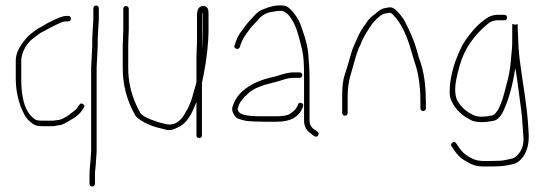

<svg xmlns="http://www.w3.org/2000/svg" viewBox="-20 -496 1997 700"><path d="M173 -56H134.8C127.8 -56 121.2 -56.5 115.2 -57.5C109.2 -58.5 100.8 -65 89.8 -77C68.2 -102.8 57.5 -146.1 57.5 -207V-276C57.5 -280.7 58 -285 59 -289C64.6 -315 77.6 -336.7 98 -354L116.8 -368C122.2 -372.7 126.9 -375.8 130.6 -377.5C134.4 -379.2 139.4 -381.8 145.6 -385.5C151.9 -389.2 157.6 -392.3 162.7 -394.8C167.8 -397.3 173.6 -400.2 180.1 -403.5C183.4 -405.2 189.2 -408 197.7 -412C206.2 -416 214 -418 221.2 -418H228.2C234.9 -418 238.2 -421.3 238.2 -428C238.2 -434.7 234.9 -438 228.2 -438H221.2C209.9 -438 187.8 -429.5 154.6 -412.5C151.4 -410.8 146.6 -408 140.4 -404C134.1 -400 129 -397.2 125 -395.5C121 -393.8 115.5 -390.3 108.5 -385L90.5 -371C84 -365.7 78 -359.5 72.5 -352.5C50.8 -327 37.5 -301.5 37.5 -276V-207C37.5 -181.3 41.3 -154.6 49 -127C50.7 -121 52.7 -115 55 -109C57.3 -103 61.4 -93.4 67.6 -80.3C73.9 -67.1 84.8 -55 100.2 -44C107.8 -38.7 119.2 -36 134.8 -36H173.8C175.8 -36 183.8 -37.3 197.8 -40C206.2 -40 220.5 -48.1 247 -64.2C261.5 -73.1 272.2 -83 279.3 -94L285.3 -103C289.3 -108.3 288.4 -112.8 282.8 -116.5C277.1 -120.2 272.6 -119.3 269.3 -114L263.3 -105C259.9 -99.7 254.9 -94.7 248.3 -90C226.8 -72.4 210.1 -62.1 196.3 -59ZM318.3 -393 316.3 -354V-329L312.3 -249.5V56L310.3 86C307.6 112.7 306.3 130 306.3 138V174C306.3 176.7 307.3 179 309.3 181C311.3 183 313.6 184 316.3 184C318.9 184 321.3 183 323.3 181C325.3 179 326.3 176.7 326.3 174V138C326.3 132.7 326.6 127.7 327.3 123C327.9 118.3 328.4 113 328.8 107C329.1 101 329.6 94.3 330.3 87L332.3 56V-249L336.3 -329V-354L338.3 -393L340.3 -425V-466C340.3 -468.7 339.3 -471 337.3 -473C335.3 -475 332.9 -476 330.3 -476C327.6 -476 325.3 -475 323.3 -473C321.3 -471 320.3 -468.7 320.3 -466V-425Z M717.2 -317C717.2 -321.7 717.4 -326.7 717.8 -332C718.1 -337.3 718.2 -342.3 718.2 -347V-440C718.2 -444 718.9 -448 720.2 -452V-388C720.2 -356.7 719.2 -333 717.2 -317ZM696.2 -288V-196C694.2 -189.3 692.6 -183.3 691.2 -178C689.9 -172.7 686.4 -160.3 680.7 -140.8C675.1 -121.3 666.6 -102.4 655.2 -84C636.8 -49.8 611.7 -36.5 583.5 -44C578.5 -45.3 573 -46.7 567 -48C561 -49.3 555.1 -51.2 549.4 -53.5C515 -64.2 494.8 -75.7 489.5 -88C486.2 -93.3 482.2 -101.3 477.5 -112C457.5 -154.9 447.5 -199.9 447.5 -247V-333L449.5 -389V-464C449.5 -466.7 448.5 -469 446.5 -471C444.5 -473 442.2 -474 439.5 -474C436.8 -474 434.5 -473 432.5 -471C430.5 -469 429.5 -466.7 429.5 -464V-389L427.5 -333V-247C427.5 -187.1 442.2 -130.8 471.5 -78C478 -66.1 496.1 -53.6 525.7 -40.5C538.5 -34.9 557.7 -29.4 582 -24C595.9 -19.4 610.4 -21.7 627.2 -31C651.8 -40.8 672 -65.2 687.8 -104C692.1 -114.7 694.9 -121.3 696.2 -124V-3C696.2 3.7 699.6 7 706.2 7C712.9 7 716.2 3.7 716.2 -3V-194L722.2 -222C734.2 -284.4 740.2 -339.7 740.2 -388V-442C740.2 -449.3 739.9 -455.3 739.2 -460C736.6 -470 729.9 -474.7 719.2 -474C705.2 -472.9 698.2 -461.6 698.2 -440V-347C698.2 -337 697.9 -327 697.2 -317C696.6 -307 696.2 -297.3 696.2 -288Z M1082.5 -222C1082.5 -224.7 1081.5 -227 1079.5 -229C1077.5 -231 1075.2 -232 1072.5 -232H1047.5C1036.6 -232 1020.3 -228.6 998.6 -221.8C983.3 -217 970.9 -213.7 961.5 -212C922.8 -202.3 890.8 -186.6 865.5 -165C846.7 -148.8 833.9 -128.5 827 -104C825.4 -98 826.7 -90.5 831 -81.5C835.4 -72.5 840.7 -66.7 847 -64C853.4 -61.3 862.4 -58.7 874 -56C885.7 -53.3 922.5 -52 984.5 -52C1014.4 -52 1037.2 -57 1053 -67C1069.1 -77.2 1079.6 -90.8 1084.5 -108C1087.2 -114 1085.4 -118.2 1079 -120.5C1072.7 -122.8 1068.5 -121 1066.5 -115L1063.5 -108C1060 -99 1050.9 -89.9 1036.3 -80.5C1027.5 -74.8 1010.3 -72 984.5 -72H929.5C915.2 -72 901.7 -72.7 889 -74C867.1 -76.3 853.7 -81.8 849 -90.5C846.7 -94.8 845.9 -98 846.5 -100L851 -113.5C852.7 -118.5 856.9 -125.2 863.5 -133.5C870.2 -141.8 875.5 -147.3 879.5 -150C891.5 -164.3 913.2 -176.5 944.5 -186.5C951.9 -188.8 961.7 -191.4 973.9 -194.3C986.1 -197.2 1000.8 -201.4 1018.1 -207C1028.4 -210.3 1038.2 -212 1047.5 -212H1072.5C1075.2 -212 1077.5 -213 1079.5 -215C1081.5 -217 1082.5 -219.3 1082.5 -222ZM841 -318.5C847.4 -316.2 851.9 -318.3 854.5 -325L858.5 -337C863.1 -349.5 869.9 -361.8 879 -374C884 -380.7 888.2 -386.3 891.5 -391C894.9 -395.7 898.9 -400.3 903.5 -405C908.2 -409.7 913.2 -415 918.5 -421C932.4 -439.5 950.7 -450.2 973.5 -453C978.9 -453.7 984.2 -454.5 989.5 -455.5C994.9 -456.5 1000.5 -456.8 1006.5 -456.5C1012.5 -456.2 1019.7 -452.4 1028.1 -445.1C1036.5 -437.9 1045.7 -423.6 1055.8 -402.4C1062.6 -387.9 1071.3 -357.9 1082 -312.3C1086.4 -293.9 1088.5 -264.1 1088.5 -223V-57C1088.5 -36.1 1096.9 -20.1 1113.5 -9L1125.5 0C1130.9 4 1135.5 3.3 1139.5 -2C1143.5 -7.3 1142.9 -12 1137.5 -16L1124.5 -25C1113.9 -32.5 1108.5 -43.1 1108.5 -57V-223C1108.5 -235.7 1107 -261.6 1103.8 -300.7C1102.1 -323.2 1094.6 -353 1081.5 -390C1072.5 -420.6 1056.5 -446.3 1033.5 -467C1026.9 -473 1018.5 -476 1008.5 -476C987.2 -477.8 962 -472.2 932.8 -459.4C924.3 -455.7 914.4 -447.4 903 -434.5C898 -428.8 893.2 -423.5 888.5 -418.5C883.9 -413.5 879.7 -408.5 876 -403.5C872.4 -398.5 866.4 -390.5 858.1 -379.4C849.8 -368.3 843.6 -356.1 839.5 -343L835.5 -331C832.9 -325 834.7 -320.8 841 -318.5Z M1237.5 -74C1240.2 -74 1242.5 -75 1244.5 -77C1246.5 -79 1247.5 -81.3 1247.5 -84V-146C1247.5 -175.4 1251.7 -203.1 1260 -229C1263 -238.3 1267.1 -252.8 1272.3 -272.3C1277.4 -291.9 1282.9 -308.5 1288.5 -322C1293.2 -330 1297.2 -339 1300.5 -349C1305.6 -360 1314.6 -375.6 1327.7 -395.8C1334.5 -406.3 1340.3 -413.7 1345 -418C1359.9 -435.2 1373.2 -444.9 1385.7 -447C1389.7 -447.7 1394.1 -448.5 1398.9 -449.5C1403.6 -450.5 1409 -447 1415.7 -439C1441.5 -413.3 1463.1 -369 1480.7 -306C1485.4 -289.3 1488.7 -278 1490.7 -272C1505.4 -231.7 1512.7 -183 1512.7 -126V-101C1512.7 -98.3 1513.7 -96 1515.7 -94C1517.7 -92 1520.1 -91 1522.7 -91C1525.4 -91 1527.7 -92 1529.7 -94C1531.7 -96 1532.7 -98.3 1532.7 -101V-126C1532.7 -175.4 1527.6 -218.6 1517.2 -255.5C1514.9 -263.8 1512.6 -271 1510.2 -277C1507.9 -283 1504.4 -294.7 1499.8 -312C1491.1 -344.3 1475.1 -382.3 1451.8 -426C1433.7 -451.3 1418.8 -465.5 1408.6 -468.5C1403.8 -470.2 1393.5 -469 1377.6 -465C1369.6 -462.9 1359.7 -456.4 1347.8 -445.4C1334.8 -436.3 1325 -426.8 1318.5 -417C1314.5 -411 1309 -403 1302 -393.1C1295 -383.2 1288.5 -371 1282.5 -356.5C1278.5 -346.8 1274.3 -337.4 1269.9 -328.3C1265.6 -319.2 1258.9 -298.2 1250 -265.5C1247 -254.5 1242.5 -240.2 1236.5 -222.5C1230.5 -204.8 1227.5 -179.3 1227.5 -146V-84C1227.5 -81.3 1228.5 -79 1230.5 -77C1232.5 -75 1234.8 -74 1237.5 -74Z M1818.5 -442H1793.5C1785.5 -442 1777.3 -440.5 1769 -437.5C1760.7 -434.5 1748.2 -426.1 1731.7 -412.3C1715.1 -398.6 1696.7 -377.3 1676.5 -348.5C1667.8 -336.2 1658.1 -317 1647.4 -291.1C1636.7 -265.1 1628.9 -238.4 1624 -211C1622.3 -201.7 1621.2 -193 1620.5 -185C1619.8 -177 1619.5 -167.5 1619.5 -156.5C1619.5 -145.5 1622.5 -134.3 1628.5 -123C1642.8 -94.4 1667.2 -72 1701.5 -56C1720.8 -49.2 1746.6 -49 1779 -55.5C1790.7 -57.8 1801.2 -66.7 1810.5 -82C1831.8 -122.8 1847.8 -177.8 1858.5 -247C1860.5 -242.9 1867.9 -191.4 1880.5 -92.5C1882.5 -76.8 1883.8 -62.5 1884.5 -49.5C1885.2 -36.5 1886 -24.8 1887 -14.5C1888 -4.2 1888.5 5 1888.5 13C1888.5 36.9 1880.3 56.5 1864 72C1857.7 78 1851.5 81.5 1845.5 82.5C1839.5 83.5 1833.2 84.8 1826.5 86.5C1819.8 88.2 1812.5 89.3 1804.5 90L1763.5 91H1743.5C1727.5 91 1713.5 88 1701.5 82C1681.3 72.7 1665.6 59.7 1654.5 43L1643.5 27C1639.5 21 1634.8 20 1629.5 24C1624.2 28 1623.2 32.7 1626.5 38L1637.5 54C1645.5 65.3 1654.5 75 1664.5 83C1674.5 89.7 1685.6 96 1697.8 102C1710 108 1725.2 111 1743.5 111H1763.5C1795 111 1817.3 109.5 1830.5 106.5C1837.8 104.8 1845.3 103.2 1853 101.5C1860.7 99.8 1868.8 95 1877.5 87C1901 63.5 1910.8 28.8 1907 -17C1906 -29 1905.1 -41.8 1904.4 -55.4C1903.7 -69 1900.2 -98.8 1894 -145C1891.7 -162.3 1887.6 -189.4 1881.9 -226.3C1876.2 -263.2 1872.4 -295.8 1870.5 -324L1868.5 -370C1867.8 -379.3 1867.5 -389 1867.5 -399V-408L1857.5 -406C1854.8 -407.3 1852 -408 1849 -408H1847.5V-343C1847.5 -333.7 1847 -323.8 1846 -313.5C1845 -303.2 1843.4 -286.1 1841.2 -262.3C1838.9 -238.5 1833.4 -211 1824.5 -180C1808.7 -113.6 1791.7 -78.6 1773.5 -75C1745.3 -69 1724 -69 1709.5 -75C1680.6 -87.4 1659.6 -106.2 1646.5 -131.5C1641.8 -140.5 1639.5 -154.1 1639.5 -172.3C1639.5 -190.4 1645.2 -219.3 1656.5 -259C1673 -316.7 1706.9 -366.7 1758.3 -409C1768.8 -417.7 1780.5 -422 1793.5 -422H1818.5C1825.2 -422 1828.5 -425.3 1828.5 -432C1828.5 -438.7 1825.2 -442 1818.5 -442Z"/></svg>

Font: Proton
Style: RgCnd
Weight: 500
Version: Version 1.017